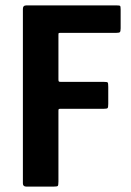

<svg xmlns="http://www.w3.org/2000/svg" viewBox="-20 -693 485 713"><path d="M78 0Q65 0 65 -12V-660Q65 -673 78 -673H412Q424 -673 426 -671Q428 -669 428 -658V-588Q428 -576 425 -573.5Q422 -571 412 -571H206Q199 -571 198 -570Q197 -569 197 -563V-398Q197 -392 198.5 -390.5Q200 -389 205 -389H365Q378 -389 380 -386.5Q382 -384 382 -370V-307Q382 -294 379.5 -291.5Q377 -289 365 -289H205Q200 -289 198.5 -288Q197 -287 197 -282V-19Q197 -5 194.5 -2.5Q192 0 178 0Z"/></svg>

Font: Glory Thin
Style: Bold
Weight: 700
Version: Version 1.011